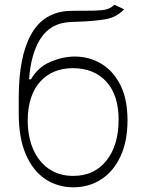

<svg xmlns="http://www.w3.org/2000/svg" viewBox="-20 -773 613 805"><path d="M459.9 -752.8 500.4 -734Q467.7 -699.2 419.6 -691.8Q371.4 -684.3 315 -682.2Q304 -681.8 293 -681.5Q282 -681.1 271 -680.4Q191.8 -675.4 150.6 -612Q109.4 -548.7 101.9 -440.3H109.7Q139.6 -491.8 191.4 -513.8Q243.3 -535.9 293.7 -535.9Q353.3 -535.9 403.6 -506.4Q453.8 -476.9 484.2 -417.6Q514.6 -358.3 514.6 -268.5Q514.6 -181.1 485.6 -118.3Q456.7 -55.4 405.5 -21.7Q354.4 12.1 288 12.4Q220.9 12.1 169.2 -22.7Q117.5 -57.5 88.1 -126.1Q58.6 -194.6 58.6 -296.5V-364Q58.6 -536.2 110.8 -629.4Q163 -722.7 271.3 -727.3Q289.8 -728 306.3 -728Q322.8 -728 337.7 -728Q379.6 -727.6 409.6 -730.6Q439.6 -733.7 459.9 -752.8ZM286.9 -35.5Q375.7 -35.5 426.5 -100Q477.3 -164.4 477.3 -271.3Q477.3 -373.9 426.1 -430.4Q375 -486.9 285.5 -487.2Q198.9 -486.9 148.3 -430.4Q97.7 -373.9 96.2 -271.3Q95.9 -200.6 119 -147.5Q142 -94.5 185 -65Q228 -35.5 286.9 -35.5Z"/></svg>

Font: Inter UI Extra Light
Style: Regular
Weight: 200
Designer: Rasmus Andersson
Foundry: rsms
Version: 3.2;8d6f07862